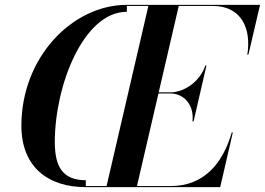

<svg xmlns="http://www.w3.org/2000/svg" viewBox="-20 -770 1090 790"><path d="M680.5 -385.5C737.5 -385.5 779.5 -337.5 772 -270.5H776.5L829.5 -500.5H825C802.5 -433.5 737.5 -390 680.5 -390H633L715.5 -745.5H856.5C973.5 -745.5 1015 -652 997.5 -545H1002L1050 -750H501.5C279 -750 68 -535.5 68 -252.5C68 -82 179 0 332.5 0H886L938 -225H933.5C897 -98 819.5 -4.5 682.5 -4.5H543.5L632 -385.5ZM205.5 -185.5C205.5 -417.5 323 -721.5 502 -721.5V-745.5H590.5L418.5 -4.5H333V-28.5C236.5 -28.5 205.5 -86 205.5 -185.5Z"/></svg>

Font: Bodoni* 36pt Medium
Style: Italic
Weight: 500
Italic angle: -13°
Version: Version 2.3